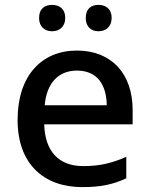

<svg xmlns="http://www.w3.org/2000/svg" viewBox="-20 -756 612 786"><path d="M140 -682C140 -646 164 -628 193 -628C222 -628 247 -646 247 -682C247 -721 222 -736 193 -736C164 -736 140 -721 140 -682ZM331 -682C331 -646 354 -628 383 -628C412 -628 437 -646 437 -682C437 -721 412 -736 383 -736C354 -736 331 -721 331 -682ZM295 -549C150 -549 52 -446 52 -265C52 -84 160 10 317 10C393 10 443 -1 497 -26V-114C440 -89 390 -76 321 -76C221 -76 164 -136 161 -247H523V-305C523 -455 436 -549 295 -549ZM295 -467C378 -467 416 -409 417 -325H163C171 -416 219 -467 295 -467Z"/></svg>

Font: Noto Sans Gujarati Medium
Style: Regular
Weight: 500
Designer: Jelle Bosma - Monotype Design Team, Universal Thirst
Foundry: Monotype Imaging Inc.
Version: Version 2.106